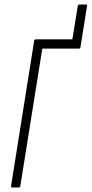

<svg xmlns="http://www.w3.org/2000/svg" viewBox="-20 -829 405 849"><path d="M35 0Q28 0 29 -7L131 -648Q132 -655 139 -655H300L324 -803Q325 -809 331 -809H359Q366 -809 365 -803L336 -622Q335 -614 329 -614H167L70 -7Q69 0 63 0Z"/></svg>

Font: Sofia Sans Extra Condensed Light
Style: Italic
Weight: 300
Italic angle: -9°
Version: Version 4.100